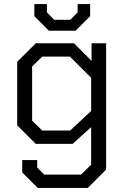

<svg xmlns="http://www.w3.org/2000/svg" viewBox="-20 -712 620 950"><path d="M505 -498V127L414 218H167L90 141V80H164V117L199 152H381L431 103V-83L339 0H157L65 -92V-406L157 -498H346L433 -411V-498ZM431 -327 326 -432H189L139 -383V-115L189 -66H327L431 -163ZM150 -632V-692H212V-651L248 -614H328L364 -651V-692H426V-632L354 -560H222Z"/></svg>

Font: Chakra Petch
Style: Regular
Weight: 400
Designer: Katatrad Aksorn Co.,Ltd.
Foundry: Cadson Demak Co.,Ltd.
Version: Version 1.000; ttfautohint (v1.6)